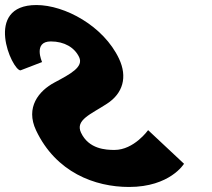

<svg xmlns="http://www.w3.org/2000/svg" viewBox="-202 -747 848 767"><path d="M-56.5 -726.9C56.5 -726.9 211.5 -643.6 273.4 -512.7C307.9 -439.6 289.6 -374.1 225.1 -332.5C161.5 -290.8 97.5 -267.9 121.7 -216.9C152.6 -151.4 220.5 -148 255.3 -148C333.5 -148 389.7 -227.1 389.7 -227.1L533.1 -92.8C533.1 -92.8 477.4 -0.1 313.4 -0.1C176.5 -0.1 21.3 -58.8 -57.9 -226.2C-101.3 -318 -46.8 -384.3 15.8 -417.5C79.6 -451.5 132.6 -479.5 114.2 -518.6C96.1 -556.9 55.5 -581.5 1.1 -581.5C-71.1 -581.5 -33.9 -499.1 -33.9 -499.1L-120.2 -465.9C-154.2 -465.9 -270.1 -726.9 -56.5 -726.9Z"/></svg>

Font: Hussar
Style: BdOpOblFive
Weight: 700
Foundry: Cannot Into Space Fonts
Version: Version 2.00